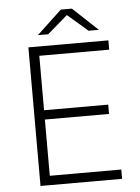

<svg xmlns="http://www.w3.org/2000/svg" viewBox="-59 -921 703 966"><g transform="rotate(-5 293.0 -437.5)"><path d="M106 0H518V-47H157V-331H481V-378H157V-653H510V-700H106ZM159 -757H211L313 -845L415 -757H467L341 -875H285Z"/></g></svg>

Font: Chess Sans Light
Style: Regular
Weight: 300
Designer: Wolf Bōese
Foundry: Wolf Bōese
Version: Version 7.223;Glyphs 3.3 (3306)